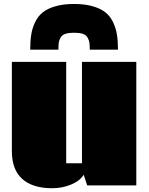

<svg xmlns="http://www.w3.org/2000/svg" viewBox="-20 -953 768 987"><path d="M41 0ZM586.4 -697.8H441.4Q441.4 -721.2 439.5 -734.1Q437.5 -747.1 429.9 -760.3Q422.4 -773.4 405.5 -779.1Q388.7 -784.7 360.8 -784.7Q333 -784.7 316.2 -779.1Q299.3 -773.4 291.7 -760.3Q284.2 -747.1 282.2 -734.1Q280.3 -721.2 280.3 -697.8H135.3Q135.3 -742.2 140.6 -775.6Q146 -809.1 160.9 -839.8Q175.8 -870.6 200.7 -890.1Q225.6 -909.7 265.9 -921.1Q306.2 -932.6 360.8 -932.6Q415.5 -932.6 455.8 -921.1Q496.1 -909.7 521 -890.1Q545.9 -870.6 560.8 -839.8Q575.7 -809.1 581.1 -775.6Q586.4 -742.2 586.4 -697.8ZM248 14.6Q147.9 14.6 94.5 -33Q41 -80.6 41 -175.8V-634.8H320.3V-113.8H401.4V-634.8H680.7V0H428.2L410.2 -54.7Q390.6 -22.9 345.2 -4.2Q299.8 14.6 248 14.6Z"/></svg>

Font: Coda ExtraBold
Style: Regular
Weight: 800
Version: Version 2.001; ttfautohint (v0.8) -r 50 -G 200 -x